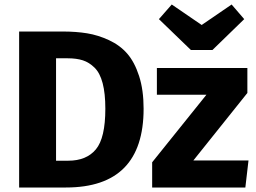

<svg xmlns="http://www.w3.org/2000/svg" viewBox="-20 -833 1137 853"><path d="M1009 -813 1065 -748 924 -611H828L686 -748L743 -813L876 -722ZM258 -693Q318 -693 367 -685Q416 -677 464.5 -654.5Q513 -632 545.5 -594.5Q578 -557 598 -495Q618 -433 618 -350Q618 0 273 0H65V-693ZM281 -574H229V-119H283Q364 -119 406 -169.5Q448 -220 448 -350Q448 -418 436 -463.5Q424 -509 400 -532.5Q376 -556 348 -565Q320 -574 281 -574ZM1079 -531V-420L839 -120H1084L1070 0H656V-112L897 -412H677V-531Z"/></svg>

Font: FiraGO
Style: Bold
Weight: 700
Designer: bBox Type
Foundry: bBox Type GmbH
Version: Version 1.001;PS 001.001;hotconv 1.0.88;makeotf.lib2.5.64775